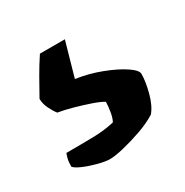

<svg xmlns="http://www.w3.org/2000/svg" viewBox="-73 -99 347 360"><g transform="rotate(-30 100.5 81.5)"><path d="M70 200Q61 200 45.5 196Q30 192 17 186.5Q4 181 0 176Q0 165 2 158Q4 151 5 149Q39 149 63.5 148.5Q88 148 109 143Q113 136 115 123.5Q117 111 117 103Q109 98 93 92.5Q77 87 59 82Q41 77 28 75Q23 69 17.5 58Q12 47 12 36Q22 18 32.5 -0.5Q43 -19 55 -37H109L88 37Q116 41 142 51Q168 61 184.5 72Q201 83 201 91Q201 107 195 130Q189 153 178 166Q162 176 140.5 183.5Q119 191 100 195.5Q81 200 70 200Z"/></g></svg>

Font: Texturina Medium 12pt
Style: Bold
Weight: 700
Version: Version 1.002